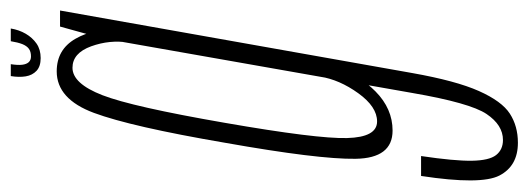

<svg xmlns="http://www.w3.org/2000/svg" viewBox="-368 -402 956 347"><g transform="rotate(-90 109.5 -229.0)"><path d="M24.5 229.5Q54.5 229.5 77 215Q99.5 200.5 118 159Q136.5 117.5 150.5 38.5L263.5 -598H234.5L213 -520.5L114.5 38.5Q96.5 143 76.5 172.8Q56.5 202.5 29.5 202.5Q12 202.5 2.2 190Q-7.5 177.5 -8 146.2Q-8.5 115 0.5 54.5H-35.5Q-52 162.5 -34.8 196Q-17.5 229.5 24.5 229.5ZM46.5 3Q86 3 117.2 -27.8Q148.5 -58.5 156 -101L144 -128Q138.5 -93 114 -59Q89.5 -25 63 -25Q34.5 -25 33 -79.2Q31.5 -133.5 60.5 -300Q89.5 -467.5 110.5 -521.5Q131.5 -575.5 160 -575.5Q186.5 -575.5 198.8 -541.8Q211 -508 205.5 -474L225 -497.5Q232 -536 212.5 -570Q193 -604 153.5 -604Q103.5 -604 78.5 -536.8Q53.5 -469.5 24.5 -300Q-5.5 -131 -4.5 -64Q-3.5 3 46.5 3ZM177.5 -633Q193 -633 203.8 -640.5Q214.5 -648 221.5 -660Q228.5 -672 231 -687H208Q206 -674.5 202.8 -666.2Q199.5 -658 194.2 -654.2Q189 -650.5 180.5 -650.5Q174 -650.5 170.2 -654.5Q166.5 -658.5 165.5 -666.2Q164.5 -674 166.5 -687H145Q142.5 -672 144.5 -660Q146.5 -648 154.5 -640.5Q162.5 -633 177.5 -633Z"/></g></svg>

Font: Anybody ExtraCondensed ExtraLight
Style: Italic
Weight: 250
Width: 2
Italic angle: -10°
Version: Version 1.113;gftools[0.9.25]